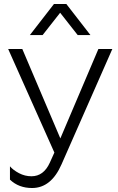

<svg xmlns="http://www.w3.org/2000/svg" viewBox="-20 -776 594 964"><path d="M141 168Q74 168 30 126V59Q46 78 75.5 93.5Q105 109 138 109Q199 109 230 41L253 -10L21 -530H92L283 -81L474 -530H544L289 49Q237 168 141 168ZM251 -756H313L434 -600H370L282 -712L194 -600H130Z"/></svg>

Font: Roundo
Style: Regular
Weight: 400
Designer: Namrata Goyal (Gurmukhi), Shiva Nallaperumal (Latin)
Foundry: Indian Type Foundry
Version: Version 1.000;PS 1.0;hotconv 1.0.88;makeotf.lib2.5.647800